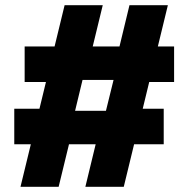

<svg xmlns="http://www.w3.org/2000/svg" viewBox="-20 -720 726 740"><path d="M75 -404H220L250 -412H458L491 -404H651V-541H75ZM35 -164H611V-301H488L455 -293H216L179 -301H35ZM479 -700 428 -489V-454L378 -251L363 -223L309 0H457L627 -700ZM229 -700 59 0H206L261 -226L260 -254L308 -453L325 -490L376 -700Z"/></svg>

Font: Jost ExtraBold
Style: Regular
Weight: 800
Version: Version 3.710